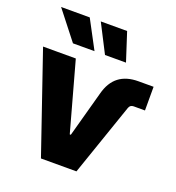

<svg xmlns="http://www.w3.org/2000/svg" viewBox="-138 -880 905 990"><g transform="rotate(20 314.0 -385.0)"><path d="M197.8 0H392.6L529.8 -397.9C534.2 -410.2 542.5 -416 555.2 -416H617.2V-545.9H534.7C446.8 -545.9 392.1 -504.9 369.6 -418.5L300.8 -167.5H294.9L190.4 -545.9H10.7ZM149.9 -614.3H268.1L185.5 -769.5H28.3ZM325.7 -614.3H440.9L390.6 -769.5H246.1Z"/></g></svg>

Font: Inter ExtraBold
Style: Regular
Weight: 800
Designer: Rasmus Andersson
Foundry: rsms
Version: Version 4.001;git-9221beed3